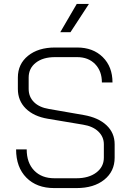

<svg xmlns="http://www.w3.org/2000/svg" viewBox="-20 -950 660 978"><path d="M62 -189H116Q116 -121 154 -81.5Q192 -42 257 -42H369Q432 -42 470.5 -71Q509 -100 509 -147V-215Q509 -253 481 -280Q453 -307 403 -315L224 -345Q152 -357 111.5 -397Q71 -437 71 -497V-555Q71 -624 123 -666Q175 -708 260 -708H373Q454 -708 503.5 -659Q553 -610 553 -530H499Q499 -588 464.5 -623.5Q430 -659 373 -659H260Q199 -659 162.5 -630.5Q126 -602 126 -555V-497Q126 -457 153 -430Q180 -403 229 -395L407 -364Q481 -351 522.5 -312Q564 -273 564 -215V-147Q564 -77 511 -34.5Q458 8 370 8H256Q167 8 114.5 -45Q62 -98 62 -189ZM371 -930H433L339 -786H287Z"/></svg>

Font: Bai Jamjuree Light
Style: Regular
Weight: 300
Designer: Katatrad Aksorn Co.,Ltd.
Foundry: Cadson Demak Co.,Ltd.
Version: Version 1.000; ttfautohint (v1.6)